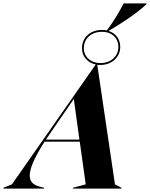

<svg xmlns="http://www.w3.org/2000/svg" viewBox="-106 -1109 881 1129"><path d="M484 -727C551 -727 601 -772 601 -833C601 -879 575 -914 532 -927C613 -974 701 -1033 755 -1084V-1089H621C595 -1038 557 -975 522 -930C513 -932 504 -933 494 -933C426 -933 376 -890 376 -825C376 -778 408 -740 457 -730L-36 -25L-86 -5V0H153V-5L134 -10C57 -27 30 -79 156 -276H363L398 -25L323 -5V0H608V-5L570 -25L466 -728C472 -727 478 -727 484 -727ZM164 -288 196 -335 328 -527 361 -288ZM387 -825C387 -885 433 -922 494 -922C551 -922 590 -886 590 -833C590 -776 544 -738 484 -738C427 -738 387 -776 387 -825Z"/></svg>

Font: Nyght Serif Bold Italic
Style: Regular
Weight: 700
Italic angle: -16°
Designer: Maksym Kobuzan
Version: Version 0.410;Glyphs 3.1.2 (3151)